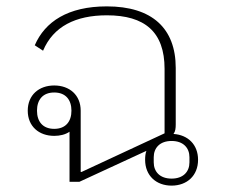

<svg xmlns="http://www.w3.org/2000/svg" viewBox="-20 -570 707 602"><path d="M518 12C566 12 601 -19 601 -69C601 -117 569 -147 524 -150C530 -158 531 -168 531 -180V-357C531 -481 457 -550 315 -550C193 -550 121 -502 89 -428L115 -411C147 -487 217 -522 315 -522C434 -522 496 -470 496 -354V-152L236 -31H233V-223C233 -272 198 -302 150 -302C102 -302 67 -272 67 -223C67 -174 102 -144 150 -144C168 -144 185 -148 198 -157V0H229L439 -97C436 -89 435 -79 435 -69C435 -19 470 12 518 12ZM518 -10C481 -10 462 -32 462 -61V-77C462 -106 481 -128 518 -128C555 -128 574 -106 574 -77V-61C574 -32 555 -10 518 -10ZM150 -166C114 -166 96 -189 96 -223C96 -257 114 -280 150 -280C186 -280 204 -257 204 -223C204 -189 186 -166 150 -166Z"/></svg>

Font: IBM Plex Thai Looped ExtraLight
Style: Regular
Weight: 200
Designer: Mike Abbink, Paul van der Laan, Pieter van Rosmalen, Ben Mitchell, Mark Frömberg
Foundry: Bold Monday
Version: Version 1.0